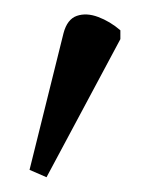

<svg xmlns="http://www.w3.org/2000/svg" viewBox="-20 -743 203 260"><path d="M43 -503 20 -513 66 -698Q71 -717 84 -721.5Q97 -726 113 -720Q129 -714 143 -702V-690Z"/></svg>

Font: Noto Serif Condensed Light
Style: Regular
Weight: 300
Width: 3
Designer: Monotype Design Team
Foundry: Monotype Imaging Inc.
Version: Version 2.013